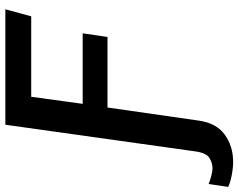

<svg xmlns="http://www.w3.org/2000/svg" viewBox="-204 -618 912 735"><g transform="rotate(-90 252.5 -250.0)"><path d="M0 186Q-15 186 -32.5 183.5Q-50 181 -66.5 177Q-83 173 -95 167L-84 92Q-73 97 -54 102Q-35 107 -24 107Q-4 107 15.5 95.5Q35 84 41 41L143 -686H585L558 -587H250L223 -390H493L479 -295H209L159 53Q150 121 105.5 153.5Q61 186 0 186Z"/></g></svg>

Font: Chivo Mono Medium
Style: Italic
Weight: 500
Italic angle: -8.05°
Monospace: yes
Designer: Hector Gatti
Foundry: Omnibus-Type
Version: Version 1.008